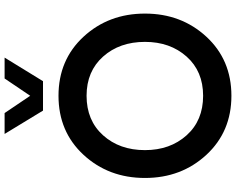

<svg xmlns="http://www.w3.org/2000/svg" viewBox="-118 -922 1050 855"><g transform="rotate(-90 407.5 -495.0)"><path d="M238 -1000H331L408 -886L485 -1000H578L473 -829H342ZM671 -101.5Q568 10 408 10Q248 10 145 -101.5Q42 -213 42 -375Q42 -537 145 -648.5Q248 -760 408 -760Q568 -760 671 -648.5Q774 -537 774 -375Q774 -213 671 -101.5ZM408 -116Q517 -116 582.5 -189.5Q648 -263 648 -375Q648 -488 582.5 -561.5Q517 -635 408 -635Q298 -635 232 -561.5Q166 -488 166 -375Q166 -263 232 -189.5Q298 -116 408 -116Z"/></g></svg>

Font: Oakes Grotesk
Style: Bold
Weight: 600
Designer: Samuel Oakes
Foundry: Samuel Oakes
Version: Version 1.000;PS 001.000;hotconv 1.0.88;makeotf.lib2.5.64775